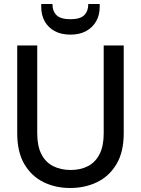

<svg xmlns="http://www.w3.org/2000/svg" viewBox="-20 -927 704 959"><path d="M330 12Q257 12 197 -17.5Q137 -47 101.5 -107.5Q66 -168 66 -262V-700H166V-261Q166 -198 186.5 -157.5Q207 -117 245 -97.5Q283 -78 333 -78Q383 -78 420 -97.5Q457 -117 477.5 -157.5Q498 -198 498 -261V-700H598V-262Q598 -168 562 -107.5Q526 -47 465.5 -17.5Q405 12 330 12ZM332 -754Q285 -754 252.5 -772Q220 -790 203 -821Q186 -852 186 -892V-907H242Q242 -871 262.5 -851Q283 -831 332 -831Q380 -831 400.5 -851Q421 -871 421 -907H478V-892Q478 -852 460.5 -821Q443 -790 410.5 -772Q378 -754 332 -754Z"/></svg>

Font: DM Sans 10pt Medium
Style: Regular
Weight: 500
Version: Version 4.004;gftools[0.9.30]